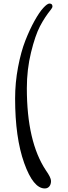

<svg xmlns="http://www.w3.org/2000/svg" viewBox="-20 -770 380 1080"><path d="M258 -750Q275 -750 275 -734Q275 -727 267 -717Q232 -674 205 -622.5Q178 -571 154.5 -475Q131 -379 131 -274Q131 27 238 188Q267 229 267 248Q267 267 257.5 278.5Q248 290 232 290Q167 290 116 147Q65 4 65 -216Q65 -305 81.5 -392Q98 -479 122.5 -541.5Q147 -604 174 -652.5Q201 -701 223.5 -725.5Q246 -750 258 -750Z"/></svg>

Font: Macondo
Style: Regular
Weight: 400
Version: Version 2.001